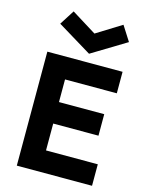

<svg xmlns="http://www.w3.org/2000/svg" viewBox="-140 -1055 868 1139"><g transform="rotate(15 294.0 -485.5)"><path d="M78 -700H540V-568H222V-429H500V-297H222V-132H540V0H78ZM167 -971 320 -876 473 -971 531 -880 320 -752 109 -880Z"/></g></svg>

Font: NT Somic Bold
Style: Regular
Weight: 700
Designer: Ravid Balaliev — lead type designer, mastering
Michael Voronin — secret advisor, marketing
Ivan Kovalenko — best boy
Foundry: NT Type
Version: Version 0.7